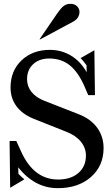

<svg xmlns="http://www.w3.org/2000/svg" viewBox="-20 -970 585 1001"><path d="M281 11Q221 11 169 -16.5Q117 -44 75 -98L76 -64Q78 -61 90 -50Q102 -39 107 -35L33 9L30 -235H65L91 -178Q124 -106 172 -70Q220 -34 283 -34Q349 -34 388.5 -68Q428 -102 428 -159Q428 -199 401.5 -231.5Q375 -264 326 -283L155 -351Q96 -375 65.5 -416.5Q35 -458 35 -514Q35 -601 92.5 -655.5Q150 -710 240 -710Q301 -710 351 -679.5Q401 -649 432 -593L431 -630Q427 -636 415 -650.5Q403 -665 400 -667L472 -708L475 -474H440L422 -516Q389 -593 344.5 -629Q300 -665 237 -665Q185 -665 153 -635.5Q121 -606 121 -557Q121 -520 144 -491Q167 -462 210 -445L394 -373Q454 -349 487 -303.5Q520 -258 520 -198Q520 -105 454 -47Q388 11 281 11ZM186 -765H190L363 -858Q381 -868 388.5 -883.5Q396 -899 394 -913.5Q392 -928 380 -939Q368 -950 347 -950Q326 -950 311.5 -938.5Q297 -927 279 -901Z"/></svg>

Font: Redaction
Style: Regular
Weight: 400
Designer: Jeremy Mickel / Forest Young
Foundry: MCKL
Version: Version 2.001; Redaction